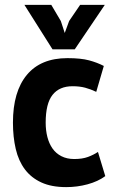

<svg xmlns="http://www.w3.org/2000/svg" viewBox="-20 -752 473 786"><path d="M411 -31Q381 -9 338.5 2.5Q296 14 251 14Q191 14 149.5 -5Q108 -24 82 -58.5Q56 -93 44.5 -142Q33 -191 33 -250Q33 -377 90 -445.5Q147 -514 256 -514Q311 -514 344.5 -505Q378 -496 405 -482L374 -376Q351 -387 328.5 -393Q306 -399 277 -399Q223 -399 195 -363.5Q167 -328 167 -250Q167 -218 174 -191Q181 -164 195 -144Q209 -124 231.5 -112.5Q254 -101 284 -101Q317 -101 340 -109.5Q363 -118 381 -130ZM286 -550H195L80 -732H190L229 -666L245 -617L263 -666L308 -732H409Z"/></svg>

Font: PTSans
Style: Bold
Weight: 700
Designer: A.Korolkova, O.Umpeleva, V.Yefimov
Foundry: ParaType Ltd
Version: Version 2.003W OFL